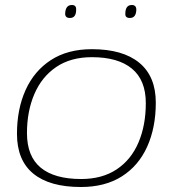

<svg xmlns="http://www.w3.org/2000/svg" viewBox="-20 -739 701 769"><path d="M304 10Q179 10 113.5 -43.5Q48 -97 48 -203Q48 -302 82.5 -378.5Q117 -455 184 -498.5Q251 -542 348 -542Q472 -542 538 -487.5Q604 -433 604 -328Q604 -228 569.5 -151.5Q535 -75 468 -32.5Q401 10 304 10ZM305 -22Q389 -22 447 -60.5Q505 -99 534.5 -168Q564 -237 564 -326Q564 -418 508.5 -464Q453 -510 348 -510Q263 -510 205 -470.5Q147 -431 117.5 -362Q88 -293 88 -206Q88 -113 143 -67.5Q198 -22 305 -22ZM500 -667Q481 -667 482 -684Q482 -719 508 -719Q526 -719 526 -700Q525 -667 500 -667ZM260 -667Q241 -667 241 -684Q242 -719 268 -719Q286 -719 285 -700Q285 -667 260 -667Z"/></svg>

Font: Georama Extended ExtraLight
Style: Italic
Weight: 200
Width: 7
Italic angle: -9°
Designer: Jean-Baptiste Levee
Foundry: Production Type
Version: Version 1.000